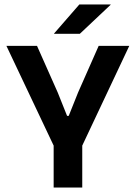

<svg xmlns="http://www.w3.org/2000/svg" viewBox="-20 -846 612 866"><path d="M344.5 -175.5H228.5L9 -639H147L240.5 -428.5L282.5 -323.5H290L332 -428.5L425 -639H563ZM351 0H222V-294.5H351ZM224 -695 338 -826H479V-824.5L340 -693.5H224Z"/></svg>

Font: Anek Kannada SemiBold
Style: Regular
Weight: 600
Version: Version 1.003